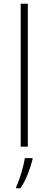

<svg xmlns="http://www.w3.org/2000/svg" viewBox="-20 -780 257 1021"><path d="M128 0H90V-760H128ZM153 68Q144 104 128 145Q112 186 89 221H66V214Q74 198 83.5 170.5Q93 143 101 112.5Q109 82 112 61H153Z"/></svg>

Font: Noto Sans Kannada ExtraLight
Style: Regular
Weight: 200
Designer: Jelle Bosma - Monotype Design Team
Foundry: Monotype Imaging Inc.
Version: Version 2.005; ttfautohint (v1.8.4.7-5d5b)